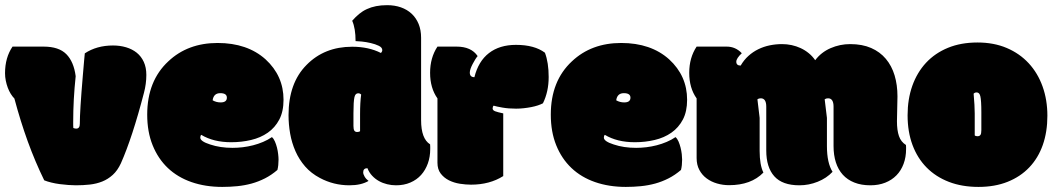

<svg xmlns="http://www.w3.org/2000/svg" viewBox="-48 -716 4127 751"><path d="M238.3 -227.1Q238.3 -217.8 238.8 -215.3Q245.1 -212.9 250 -212.9Q264.2 -212.9 264.2 -231.9Q264.2 -281.7 275.9 -419.4Q279.3 -457 281 -478.8Q282.7 -500.5 283.7 -507.3Q330.1 -538.1 394 -538.1Q421.4 -538.1 445.3 -531Q469.2 -523.9 486.8 -509.8Q504.4 -495.6 514.4 -473.9Q524.4 -452.1 524.4 -422.9Q524.4 -388.2 515.1 -353Q469.7 -178.2 424.8 -77.1Q411.6 -48.8 393.1 -32Q374.5 -15.1 352.1 -6.1Q329.6 2.9 303.5 5.9Q277.3 8.8 249 8.8Q236.3 8.8 219.7 7.6Q203.1 6.3 186 4.2Q168.9 2 152.8 -2Q136.7 -5.9 125 -10.7Q89.4 -83.5 60.5 -163.1Q31.7 -242.7 8.3 -330.6Q1 -337.9 -5.9 -348.9Q-12.7 -359.9 -17.6 -373Q-22.5 -386.2 -25.4 -400.6Q-28.3 -415 -28.3 -429.7Q-28.3 -490.7 1 -533.7H122.6Q182.1 -533.7 211.4 -504.2Q240.7 -474.6 248 -418Q243.2 -372.1 240.7 -327.6Q238.3 -283.2 238.3 -238.8Z M814.9 -315.4Q839.4 -315.4 839.4 -334Q839.4 -351.6 813.5 -351.6Q787.6 -351.6 783.7 -323.7Q797.9 -315.4 814.9 -315.4ZM821.3 15.1Q755.4 15.1 701.2 -3.7Q647 -22.5 608.6 -58.8Q570.3 -95.2 549.1 -147.7Q527.8 -200.2 527.8 -267.6Q527.8 -399.4 610.4 -476.1Q686.5 -547.9 803.2 -547.9Q919.4 -547.9 990.7 -483.9Q1061 -419.4 1061 -325.7Q1061 -279.8 1044.4 -248.3Q1027.8 -216.8 999.5 -197Q971.2 -177.2 934.1 -168.5Q897 -159.7 856.4 -159.7Q787.1 -159.7 739.3 -188.5Q735.4 -185.5 735.4 -177.7Q735.4 -163.1 773.9 -150.9Q813 -137.7 861.8 -137.7Q880.9 -137.7 901.4 -140.1Q921.9 -142.6 941.9 -147.7Q961.9 -152.8 981 -160.9Q1000 -168.9 1015.6 -179.7Q1022.5 -173.8 1027.3 -162.6Q1032.2 -151.4 1035.4 -138.7Q1038.6 -126 1040 -113.3Q1041.5 -100.6 1041.5 -91.8Q1041.5 -68.8 1037.1 -51.3Q1013.7 -31.2 988.3 -18.3Q962.9 -5.4 936 2Q909.2 9.3 880.4 12.2Q851.6 15.1 821.3 15.1Z M1364.7 -346.2Q1359.9 -351.1 1353 -351.1Q1341.8 -351.1 1338.4 -335.9Q1334.5 -319.3 1334.5 -273.4V-223.6Q1334.5 -210.4 1337.9 -205.1Q1341.3 -199.7 1349.1 -199.7Q1356.9 -199.7 1360.4 -203.1V-268.6Q1360.4 -316.4 1364.7 -346.2ZM1329.6 -634.8Q1342.8 -649.9 1356.7 -661.4Q1370.6 -672.9 1387 -680.4Q1403.3 -688 1422.9 -691.9Q1442.4 -695.8 1466.3 -695.8Q1495.6 -695.8 1520 -687.3Q1544.4 -678.7 1562 -662.4Q1579.6 -646 1589.4 -622.3Q1599.1 -598.6 1599.1 -568.4V-246.1Q1599.1 -173.3 1634.3 -151.4Q1634.8 -149.9 1634.8 -142.1V-133.3Q1634.8 -102.5 1625.5 -76.7Q1616.2 -50.8 1599.1 -31.7Q1582 -12.7 1557.1 -2Q1532.2 8.8 1501 8.8Q1483.4 8.8 1466.3 4.6Q1449.2 0.5 1434.3 -7.8Q1419.4 -16.1 1407.7 -28.6Q1396 -41 1389.2 -58.1Q1372.6 -58.1 1372.6 -42Q1372.6 -34.7 1378.2 -25.1Q1383.8 -15.6 1393.6 -8.3Q1364.7 8.8 1318.8 8.8Q1256.8 8.8 1203.1 -20Q1168.9 -38.1 1145.5 -64.9Q1122.1 -91.8 1107.7 -124.5Q1093.3 -157.2 1086.9 -193.4Q1080.6 -229.5 1080.6 -265.6Q1080.6 -391.1 1150.9 -461.9Q1220.7 -533.2 1329.6 -533.2Q1394 -533.2 1441.9 -508.8Q1447.3 -514.2 1447.3 -520Q1447.3 -530.3 1433.6 -536.9Q1419.9 -543.5 1402.1 -547.6Q1384.3 -551.8 1367.2 -553.5Q1350.1 -555.2 1342.8 -555.2Q1342.8 -605 1329.6 -634.8Z M1794.4 6.3Q1773.9 6.3 1750.7 2.7Q1727.5 -1 1708 -10.7Q1688.5 -20.5 1675.8 -37.1Q1663.1 -53.7 1663.1 -79.6V-331.1Q1634.3 -371.6 1634.3 -431.2Q1634.3 -490.2 1663.1 -533.7H1737.8Q1795.4 -533.7 1820.3 -496.6Q1815.9 -491.7 1810.8 -483.4Q1805.7 -475.1 1800.8 -465.8Q1795.9 -456.5 1792.7 -447.5Q1789.6 -438.5 1789.6 -432.1Q1789.6 -414.1 1807.6 -414.1Q1823.2 -476.6 1864.7 -508.5Q1906.2 -540.5 1970.2 -540.5Q2042.5 -540.5 2083.5 -509.8Q2098.1 -471.2 2098.1 -414.6Q2098.1 -357.4 2075.7 -312Q2067.4 -307.6 2055.7 -303.7Q2043.9 -299.8 2030 -297.1Q2016.1 -294.4 2000.7 -292.7Q1985.4 -291 1970.7 -291Q1940.9 -291 1917.2 -295.2Q1893.6 -299.3 1882.8 -302.7Q1878.9 -298.8 1878.9 -291.7Q1878.9 -284.7 1888.7 -280.8Q1893.6 -278.8 1901.4 -276.9Q1909.2 -274.9 1920.4 -272.5V-27.3Q1867.2 6.3 1794.4 6.3Z M2393.6 -315.4Q2418 -315.4 2418 -334Q2418 -351.6 2392.1 -351.6Q2366.2 -351.6 2362.3 -323.7Q2376.5 -315.4 2393.6 -315.4ZM2399.9 15.1Q2334 15.1 2279.8 -3.7Q2225.6 -22.5 2187.3 -58.8Q2148.9 -95.2 2127.7 -147.7Q2106.4 -200.2 2106.4 -267.6Q2106.4 -399.4 2189 -476.1Q2265.1 -547.9 2381.8 -547.9Q2498 -547.9 2569.3 -483.9Q2639.6 -419.4 2639.6 -325.7Q2639.6 -279.8 2623 -248.3Q2606.4 -216.8 2578.1 -197Q2549.8 -177.2 2512.7 -168.5Q2475.6 -159.7 2435.1 -159.7Q2365.7 -159.7 2317.9 -188.5Q2314 -185.5 2314 -177.7Q2314 -163.1 2352.5 -150.9Q2391.6 -137.7 2440.4 -137.7Q2459.5 -137.7 2480 -140.1Q2500.5 -142.6 2520.5 -147.7Q2540.5 -152.8 2559.6 -160.9Q2578.6 -168.9 2594.2 -179.7Q2601.1 -173.8 2606 -162.6Q2610.8 -151.4 2614 -138.7Q2617.2 -126 2618.7 -113.3Q2620.1 -100.6 2620.1 -91.8Q2620.1 -68.8 2615.7 -51.3Q2592.3 -31.2 2566.9 -18.3Q2541.5 -5.4 2514.6 2Q2487.8 9.3 2459 12.2Q2430.2 15.1 2399.9 15.1Z M3460.4 -241.7Q3460.4 -206.1 3468.3 -183.6Q3476.1 -161.1 3495.6 -148.9Q3496.1 -147.5 3496.1 -140.6V-133.3Q3496.1 -101.1 3486.3 -75Q3476.6 -48.8 3458.5 -30.3Q3440.4 -11.7 3414.6 -1.5Q3388.7 8.8 3356.4 8.8Q3320.8 8.8 3293.7 -2Q3266.6 -12.7 3248.5 -32.7Q3230.5 -52.7 3221.4 -81.1Q3212.4 -109.4 3212.4 -144.5V-298.8Q3212.4 -331.5 3190.9 -331.5Q3183.1 -331.5 3177.7 -327.6L3186.5 -254.9V-144.5Q3186.5 -78.6 3208.5 -43.9Q3185.1 -19 3150.4 -5.1Q3115.7 8.8 3079.1 8.8Q3012.2 8.8 2980.7 -26.4Q2949.2 -61.5 2949.2 -127.4V-298.8Q2949.2 -331.5 2927.7 -331.5Q2919.9 -331.5 2914.6 -327.6L2923.3 -254.9V-125.5Q2923.3 -71.3 2938 -41Q2890.1 8.3 2803.7 8.3Q2779.8 8.3 2756.8 1.7Q2733.9 -4.9 2716.1 -18.1Q2698.2 -31.2 2687.5 -51.3Q2676.8 -71.3 2676.8 -97.7V-331.1Q2647.9 -371.6 2647.9 -431.2Q2647.9 -490.2 2676.8 -533.7H2794.4Q2829.1 -533.7 2853.5 -507.8Q2832 -487.8 2832 -474.6Q2832 -459.5 2849.1 -459.5Q2861.8 -481.4 2879.4 -497.3Q2897 -513.2 2918 -523.4Q2939 -533.7 2962.6 -538.6Q2986.3 -543.5 3011.2 -543.5Q3029.8 -543.5 3048.3 -539.6Q3066.9 -535.6 3083.7 -527.8Q3100.6 -520 3115.2 -508.1Q3129.9 -496.1 3140.6 -480.5Q3164.1 -511.7 3200.7 -527.6Q3237.3 -543.5 3277.3 -543.5Q3324.7 -543.5 3359.4 -528.3Q3394 -513.2 3417 -485.8Q3439.9 -458.5 3451.2 -421.1Q3462.4 -383.8 3462.4 -338.9Z M3779.3 15.1Q3714.8 15.1 3663.6 -4.6Q3612.3 -24.4 3576.4 -60.8Q3540.5 -97.2 3521.2 -148.9Q3502 -200.7 3502 -265.1Q3502 -328.1 3520.5 -380.4Q3539.1 -432.6 3574.2 -470.5Q3609.4 -508.3 3660.2 -529.1Q3710.9 -549.8 3775.4 -549.8Q3839.4 -549.8 3889.9 -528.3Q3940.4 -506.8 3975.8 -468.5Q4011.2 -430.2 4030 -377.7Q4048.8 -325.2 4048.8 -263.2Q4048.8 -200.2 4030.8 -148.9Q4012.7 -97.7 3978 -61.3Q3943.4 -24.9 3893.3 -4.9Q3843.3 15.1 3779.3 15.1ZM3764.6 -186.5Q3768.1 -183.1 3775.4 -183.1Q3778.8 -183.1 3782 -184.3Q3785.2 -185.5 3787.1 -188.5Q3790.5 -193.4 3790.5 -207V-276.9Q3790.5 -322.8 3786.6 -339.4Q3783.2 -354.5 3772 -354.5Q3765.1 -354.5 3760.3 -349.6Q3764.6 -301.3 3764.6 -272Z"/></svg>

Font: Modak sl
Style: Regular
Weight: 400
Designer: Sarang Kulkarni, Maithili Shingre, Noopur Datye
Foundry: Ek Type
Version: Version 1.036;PS Version 1.000;hotconv 1.0.79;makeotf.lib2.5